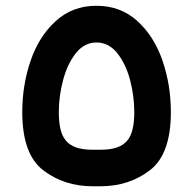

<svg xmlns="http://www.w3.org/2000/svg" viewBox="-20 -640 668 664"><path d="M570.9 -252.3Q570.9 -345.5 542.2 -429.6Q513.5 -513.7 455.5 -566.9Q397.5 -620 313.5 -620Q230.7 -620 172.5 -566.9Q114.3 -513.7 85.7 -429.6Q57 -345.5 57 -252.3Q57 -106.8 129.3 -51.3Q201.6 4.2 300.2 4.2H327.7Q426.2 4.2 498.5 -51.3Q570.9 -106.8 570.9 -252.3ZM444.4 -252.3Q444.4 -219 438.8 -194.4Q433.3 -169.8 420.3 -154Q407.2 -138.2 384.8 -130.2Q362.4 -122.2 327.7 -122.2H300.2Q265.4 -122.2 243 -130.2Q220.6 -138.2 207.6 -154Q194.6 -169.8 189 -194Q183.4 -218.1 183.4 -252.3Q183.4 -307.9 198.4 -363.8Q213.3 -419.6 242.6 -456.4Q272 -493.1 313.5 -493.1Q355.8 -493.1 385.3 -456.4Q414.9 -419.6 429.7 -363.8Q444.4 -307.9 444.4 -252.3Z"/></svg>

Font: Arad-VF Thin Dots1
Style: Regular
Weight: 100
Designer: Mohammad Darvishi
Version: Version 1.000;August 30, 2024;FontCreator 15.0.0.2992 64-bit